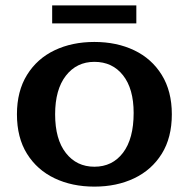

<svg xmlns="http://www.w3.org/2000/svg" viewBox="-20 -684 702 714"><path d="M174 -597V-664H487V-597ZM331 10Q248 10 183 -21Q118 -52 80.5 -112Q43 -172 43 -259Q43 -345 80.5 -405.5Q118 -466 183 -497Q248 -528 331 -528Q414 -528 479 -497Q544 -466 581.5 -405.5Q619 -345 619 -259Q619 -172 581.5 -112Q544 -52 479 -21Q414 10 331 10ZM331 -64Q398 -64 437.5 -116Q477 -168 477 -264Q477 -354 437.5 -404Q398 -454 331 -454Q265 -454 225 -402.5Q185 -351 185 -259Q185 -166 225 -115Q265 -64 331 -64Z"/></svg>

Font: Montagu Slab 16pt Medium
Style: Regular
Weight: 500
Designer: Florian Karsten
Foundry: Florian Karsten
Version: Version 1.000; ttfautohint (v1.8.3)